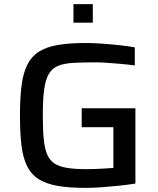

<svg xmlns="http://www.w3.org/2000/svg" viewBox="-20 -905 769 933"><path d="M397 8Q317 8 261.5 -1.5Q206 -11 169.5 -33.5Q133 -56 112.5 -96Q92 -136 84.5 -197Q77 -258 77 -344Q77 -430 85 -491Q93 -552 113.5 -592Q134 -632 170 -654.5Q206 -677 261.5 -686.5Q317 -696 396 -696Q432 -696 474.5 -693Q517 -690 559 -685.5Q601 -681 635 -675V-587Q598 -592 562 -595Q526 -598 496.5 -600Q467 -602 447 -602Q382 -602 336.5 -599.5Q291 -597 262 -585Q233 -573 217 -545.5Q201 -518 194.5 -469.5Q188 -421 188 -344Q188 -276 192.5 -229.5Q197 -183 209.5 -154Q222 -125 245.5 -110Q269 -95 307 -89Q345 -83 401 -83Q422 -83 447 -84Q472 -85 494.5 -86.5Q517 -88 531 -89V-287H377V-379H638V-13Q601 -7 557.5 -2.5Q514 2 472 5Q430 8 397 8ZM337 -795V-885H431V-795Z"/></svg>

Font: Saira SemiExpanded Medium
Style: Regular
Weight: 500
Width: 6
Designer: Hector Gatti with collaboration of the Omnibus-Type team
Foundry: Omnibus-Type
Version: Version 1.101